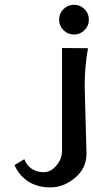

<svg xmlns="http://www.w3.org/2000/svg" viewBox="-20 -623 403 828"><path d="M345.2 -250Q345.2 -250 353 39.6Q353 102.5 303.7 143.8Q254.4 185.1 197.5 185.1Q140.6 185.1 101.6 159.4Q62.5 133.8 42.5 88.9L85 63.5Q93.3 87.9 115.2 103.8Q137.2 119.6 168 119.6Q198.7 119.6 223.1 91.1Q247.6 62.5 247.6 26.4V-416L359.4 -415Q345.2 -336.4 345.2 -250ZM299.1 -602.5Q325.7 -602.5 344.5 -583.7Q363.3 -564.9 363.3 -538.3Q363.3 -511.7 344.5 -492.9Q325.7 -474.1 299.1 -474.1Q272.5 -474.1 253.7 -492.9Q234.9 -511.7 234.9 -538.3Q234.9 -564.9 253.7 -583.7Q272.5 -602.5 299.1 -602.5Z"/></svg>

Font: Rachana
Style: Bold
Weight: 700
Designer: Hussain KH
Foundry: Hussain KH, Rajeesh K Nambiar, Santhosh Thottingal, Swathanthra Malayalam Computing (http://smc.org.in)
Version: Version 7.0.0+20221109